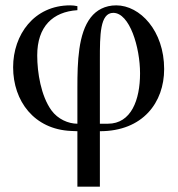

<svg xmlns="http://www.w3.org/2000/svg" viewBox="-20 -480 663 717"><path d="M353 -18V-258C353 -348 353 -432 403 -432C464 -432 503 -304 503 -206C503 -107 470 -18 383 -18ZM269 -18C235 -18 196 -35 172 -68C133 -122 119 -209 119 -273C119 -381 177 -436 269 -442V-457C261 -459 250 -460 242 -460C107 -460 29 -350 29 -229C29 -102 108 3 245 9L269 10V217H353V10C514 10 593 -98 593 -222C593 -365 503 -460 414 -460C372 -460 340 -442 319 -415C272 -355 269 -248 269 -153Z"/></svg>

Font: XITS
Style: Regular
Weight: 400
Designer: MicroPress Inc., with final additions and corrections provided by Coen Hoffman, Elsevier (retired)
Version: Version 1.302